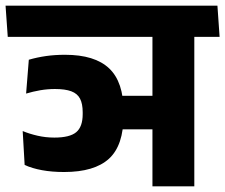

<svg xmlns="http://www.w3.org/2000/svg" viewBox="-43 -661 799 681"><path d="M-15.5 -530.3H720.6L712.9 -640.8H-23.3ZM59.2 -449.1 49.6 -329.1Q74 -336.4 99.8 -340.9Q125.6 -345.3 151.9 -345.3Q188.2 -345.3 209.9 -337.2Q231.5 -329.1 240.9 -311Q250.3 -293 250.3 -262.8V-256.3Q250.3 -211.3 227.4 -192.2Q204.5 -173 149.8 -173Q118.8 -173 89.9 -179.7Q61.1 -186.3 37.5 -196.2L44.4 -75.9Q70.9 -63.8 105.9 -57.4Q140.8 -50.9 184.3 -50.9Q291.9 -50.9 343.6 -98.1Q395.2 -145.3 395.2 -251.3V-266.4Q395.2 -370.1 344.2 -418.4Q293.3 -466.7 187.6 -466.7Q151.6 -466.7 120.1 -462.2Q88.7 -457.7 59.2 -449.1ZM364.6 -321.1 364.4 -202.3H526.7V-321.1ZM646.2 -568H497.7V0H646.2ZM466.8 -530.3H735.9L728.2 -640.8H459.1Z"/></svg>

Font: Anek Devanagari Medium
Style: Regular
Weight: 500
Designer: Kailash Malviya (Devanagari) & Yesha Goshar (Latin)
Foundry: Ek Type
Version: Version 1.003